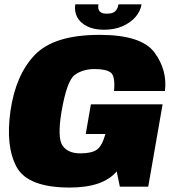

<svg xmlns="http://www.w3.org/2000/svg" viewBox="-20 -838 788 862"><path d="M293.5 4Q442.5 4 504 -68.5L518 0H645.5L710 -369.5H388L365 -236.5H453.5L452.5 -233.5Q437.5 -181.5 414 -165.5Q390.5 -149.5 340 -149.5Q285.5 -149.5 261.2 -183.5Q237 -217.5 255.5 -332.5Q279.5 -475.5 315.8 -501.8Q352 -528 405 -528Q455 -528 476.5 -512.8Q498 -497.5 492 -429.5H720.5Q732 -522.5 673.8 -602Q615.5 -681.5 427 -681.5Q223 -681.5 136.8 -592Q50.5 -502.5 27 -340Q4.5 -181 54.5 -88.5Q104.5 4 293.5 4ZM447 -704.5Q493.5 -704.5 529.2 -720Q565 -735.5 587.8 -761.2Q610.5 -787 615.5 -818.5H512Q509.5 -804.5 503.5 -795Q497.5 -785.5 486.8 -781Q476 -776.5 459.5 -776.5Q445 -776.5 435.8 -781Q426.5 -785.5 423 -794.8Q419.5 -804 422 -818.5H318Q313 -787 326.5 -761.2Q340 -735.5 370.8 -720Q401.5 -704.5 447 -704.5Z"/></svg>

Font: Anybody Black
Style: Italic
Weight: 900
Italic angle: -10°
Designer: Tyler Finck
Foundry: Etcetera Type Company
Version: Version 1.113;gftools[0.9.25]